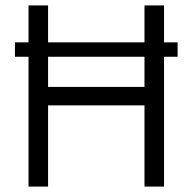

<svg xmlns="http://www.w3.org/2000/svg" viewBox="-20 -687 709 707"><path d="M35 -478V-531H634V-478ZM85 0V-667H157V-367H512V-667H584V0H512V-299H157V0Z"/></svg>

Font: Maven Pro VF Beta
Style: Regular
Weight: 400
Designer: Joe Prince
Foundry: Joe Prince
Version: Version 2.002